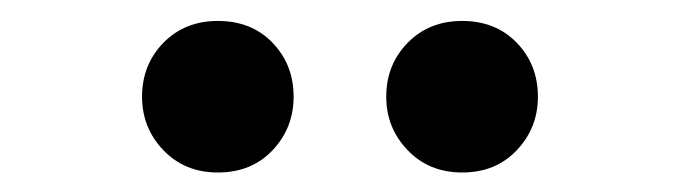

<svg xmlns="http://www.w3.org/2000/svg" viewBox="-20 -820 666 188"><path d="M193.3 -651.1Q160.9 -651.1 140 -672.9Q119.1 -694.7 119.1 -725.3Q119.1 -756.7 140 -778.1Q160.9 -799.5 193.3 -799.5Q226.3 -799.5 246.9 -778.1Q267.5 -756.7 267.5 -725.3Q267.5 -694.7 246.9 -672.9Q226.3 -651.1 193.3 -651.1ZM432.5 -651.1Q400.1 -651.1 379.2 -672.9Q358.2 -694.7 358.2 -725.3Q358.2 -756.7 379.2 -778.1Q400.1 -799.5 432.5 -799.5Q465.4 -799.5 486 -778.1Q506.7 -756.7 506.7 -725.3Q506.7 -694.7 486 -672.9Q465.4 -651.1 432.5 -651.1Z"/></svg>

Font: Shanggu Sans SC VF
Style: Regular
Weight: 250
Designer: GuiWonder
Version: Version 1.021